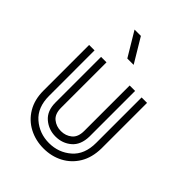

<svg xmlns="http://www.w3.org/2000/svg" viewBox="-175 -655 750 750"><g transform="rotate(45 200.0 -280.0)"><path d="M40 -150V-402H70V-151Q70 -87 108.5 -53.5Q147 -20 200 -20Q253 -20 291.5 -53.5Q330 -87 330 -151V-402H360V-150Q359 -99 337.5 -63.5Q316 -28 280 -9Q244 10 200 10Q156 10 119.5 -9Q83 -28 61.5 -64Q40 -100 40 -150ZM106 -150V-402H136V-151Q136 -117 155 -101.5Q174 -86 200 -86Q226 -86 245 -101.5Q264 -117 264 -151V-402H294V-150Q293 -103 265.5 -79.5Q238 -56 200 -56Q162 -56 134 -80Q106 -104 106 -150ZM183 -470 123 -570H158L218 -470Z"/></g></svg>

Font: Zen Tokyo Zoo
Style: Regular
Weight: 400
Designer: Yoshimichi Ohira
Foundry: A-1 Corp ZenFonts
Version: Version 1.002; ttfautohint (v1.8.3)